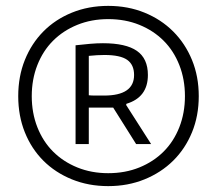

<svg xmlns="http://www.w3.org/2000/svg" viewBox="-20 -773 737 653"><path d="M237 -619Q263 -622 286.5 -624Q310 -626 330 -626Q408 -626 445.5 -600Q483 -574 483 -518Q483 -442 410 -420L409 -416L494 -283H443L365 -407H282V-283H237ZM334 -448Q436 -448 436 -518Q436 -553 412.5 -569.5Q389 -586 335 -586Q312 -586 282 -583V-449Q290 -448 305 -448Q320 -448 334 -448ZM348 -140Q281 -140 224.5 -163Q168 -186 127.5 -226.5Q87 -267 64.5 -323Q42 -379 42 -446Q42 -513 64.5 -569Q87 -625 127.5 -666Q168 -707 224.5 -730Q281 -753 348 -753Q415 -753 471.5 -730Q528 -707 569 -666Q610 -625 633 -569Q656 -513 656 -446Q656 -379 633 -323Q610 -267 569 -226.5Q528 -186 471.5 -163Q415 -140 348 -140ZM348 -184Q406 -184 454 -203.5Q502 -223 536.5 -257.5Q571 -292 590 -340.5Q609 -389 609 -446Q609 -503 590 -551.5Q571 -600 536.5 -634.5Q502 -669 454 -688.5Q406 -708 348 -708Q291 -708 243 -688.5Q195 -669 160.5 -634.5Q126 -600 107 -551.5Q88 -503 88 -446Q88 -389 107 -340.5Q126 -292 160.5 -257.5Q195 -223 243 -203.5Q291 -184 348 -184Z"/></svg>

Font: Encode Sans Compressed
Style: Regular
Weight: 400
Designer: Pablo Impallari, Andres Torresi
Foundry: Pablo Impallari, Andres Torresi
Version: Version 1.000; ttfautohint (v1.00) -l 8 -r 50 -G 200 -x 14 -